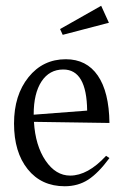

<svg xmlns="http://www.w3.org/2000/svg" viewBox="-20 -628 435 668"><path d="M283.2 -243.2Q281.7 -386.2 200.2 -386.2Q151.9 -386.2 124.5 -344.7Q97.2 -303.2 97.2 -230V-229ZM28.8 -198.2Q28.8 -296.9 79.1 -359.4Q129.4 -421.9 209 -421.9Q281.2 -421.9 320.3 -365Q359.4 -308.1 360.8 -200.2L98.1 -204.1Q103 -121.6 138.4 -69.3Q173.8 -17.1 224.1 -17.1Q285.6 -17.1 349.1 -85.9L360.8 -78.1Q322.3 -25.9 286.9 -2.9Q251.5 20 205.1 20Q124 20 76.4 -39.3Q28.8 -98.6 28.8 -198.2ZM189 -526.9 332 -607.9 358.9 -548.8 198.2 -506.8Z"/></svg>

Font: Halibut Cnd
Style: Regular
Weight: 400
Width: 3
Designer: Matteo Maggi
Foundry: Collletttivo
Version: Version 3.080 | FøM Fix